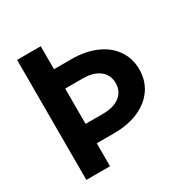

<svg xmlns="http://www.w3.org/2000/svg" viewBox="-161 -835 941 970"><g transform="rotate(-30 309.5 -350.0)"><path d="M68 -700H206V-566H308Q389 -566 450.5 -539Q512 -512 545.5 -463Q579 -414 579 -350Q579 -286 545.5 -237Q512 -188 450.5 -161Q389 -134 308 -134H206V0H68ZM441 -350Q441 -398 405.5 -425.5Q370 -453 308 -453H206V-247H308Q370 -247 405.5 -274.5Q441 -302 441 -350Z"/></g></svg>

Font: Uncut Sans Variable
Style: Regular
Weight: 400
Designer: Kasper Nordkvist
Foundry: UNCUT.wtf
Version: Version 1.304;Glyphs 3.2 (3246)